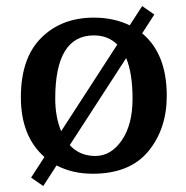

<svg xmlns="http://www.w3.org/2000/svg" viewBox="-20 -563 614 633"><path d="M285.6 9.8Q219.2 9.8 166.5 -17.6L122.6 50.3L82.5 22.5L126.5 -45.4Q48.8 -113.8 48.8 -242.4Q48.8 -371.1 115.7 -438Q182.6 -504.9 289.6 -504.9Q355 -504.9 407.7 -479.5L448.7 -543L488.8 -515.1L448.7 -453.1Q529.8 -385.7 529.8 -247.1Q529.8 -137.7 468.8 -64Q407.7 9.8 285.6 9.8ZM289.6 -446.3Q162.1 -446.3 162.1 -238.3Q162.1 -177.7 181.6 -130.4L366.7 -416Q336.4 -446.3 289.6 -446.3ZM210 -84.5Q242.7 -48.8 294.4 -48.8Q346.2 -48.8 381.6 -100.6Q417 -152.3 417 -236.8Q417 -321.3 396 -371.6Z"/></svg>

Font: Arbutus Slab
Style: Regular
Weight: 400
Version: Version 1.002; ttfautohint (v0.92) -l 10 -r 16 -G 200 -x 7 -